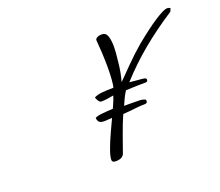

<svg xmlns="http://www.w3.org/2000/svg" viewBox="-85 -564 801 698"><g transform="rotate(-20 315.5 -214.5)"><path d="M254 15Q240 15 240 5Q240 -8 249 -33Q258 -58 271 -86.5Q284 -115 295 -138Q288 -137 281 -137Q274 -137 269 -136Q255 -136 250 -138.5Q245 -141 243 -144Q239 -151 239 -158Q247 -163 267 -165Q287 -167 309 -168Q312 -176 317 -186.5Q322 -197 327 -213Q315 -211 303 -209Q291 -207 279 -207Q273 -207 267.5 -216Q262 -225 262 -229Q273 -235 291 -237Q309 -239 337 -239Q340 -250 341.5 -271Q343 -292 343 -317Q343 -344 341.5 -372Q340 -400 338 -422V-423Q338 -428 345 -432Q352 -436 364 -436Q379 -436 384.5 -420Q390 -404 390 -379Q390 -369 389 -355.5Q388 -342 386 -326Q384 -304 380.5 -284.5Q377 -265 372 -248Q396 -272 423.5 -300Q451 -328 485 -357Q539 -401 573 -422.5Q607 -444 618 -444Q620 -444 623.5 -443.5Q627 -443 631 -440L626 -428Q558 -384 502 -337.5Q446 -291 398 -238Q406 -237 414.5 -236.5Q423 -236 430 -235Q446 -234 454 -232.5Q462 -231 462 -225Q462 -220 459 -218.5Q456 -217 454 -217Q442 -217 419 -216.5Q396 -216 377 -215Q369 -203 363 -190.5Q357 -178 351 -164H380Q400 -164 411.5 -163.5Q423 -163 429 -160Q433 -159 433.5 -157Q434 -155 434 -153Q434 -144 424 -144Q406 -144 385.5 -141.5Q365 -139 338 -137Q325 -108 311.5 -70Q298 -32 287 -1Q280 15 254 15Z"/></g></svg>

Font: WindSong Medium
Style: Regular
Weight: 500
Designer: Robert E. Leuschke
Foundry: Robert E. Leuschke
Version: Version 1.010; ttfautohint (v1.8.3)